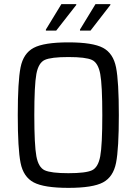

<svg xmlns="http://www.w3.org/2000/svg" viewBox="-20 -901 661 929"><path d="M66 0ZM66 -344Q66 -507 79.5 -575Q93 -643 143 -669.5Q193 -696 311 -696Q429 -696 478.5 -669.5Q528 -643 541.5 -575Q555 -507 555 -344Q555 -181 541.5 -113Q528 -45 478.5 -18.5Q429 8 311 8Q193 8 143 -18.5Q93 -45 79.5 -113Q66 -181 66 -344ZM475 -344Q475 -489 465 -543Q455 -597 425 -611Q395 -625 311 -625Q227 -625 196.5 -611Q166 -597 156 -543Q146 -489 146 -344Q146 -199 156 -145Q166 -91 196.5 -77Q227 -63 311 -63Q395 -63 425 -77Q455 -91 465 -145Q475 -199 475 -344ZM202 -753V-758L277 -881H349V-877L252 -753ZM367 -753V-758L442 -881H514V-877L418 -753Z"/></svg>

Font: Assailand
Style: Regular
Weight: 400
Designer: Hector Gatti with collaboration of the Omnibus-Type team
Foundry: Omnibus-Type
Version: Version 0.072;October 19, 2019;FontCreator 12.0.0.2547 64-bi